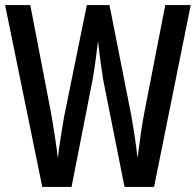

<svg xmlns="http://www.w3.org/2000/svg" viewBox="-21 -734 769 754"><path d="M728 -714 584 0H468L384 -422Q381 -443 375 -483Q369 -523 364 -573Q360 -540 354.5 -498.5Q349 -457 343 -423L260 0H145L-1 -714H98L178 -298Q187 -248 194.5 -198.5Q202 -149 206 -113Q211 -154 218 -198.5Q225 -243 231 -277L320 -714H409L495 -278Q501 -244 507.5 -202Q514 -160 519 -113Q525 -161 532 -209.5Q539 -258 547 -298L628 -714Z"/></svg>

Font: Noto Sans Gurmukhi ExtraCondensed Medium
Style: Regular
Weight: 500
Width: 2
Designer: Jelle Bosma - Monotype Design Team
Foundry: Monotype Imaging Inc.
Version: Version 2.004; ttfautohint (v1.8.4.7-5d5b)